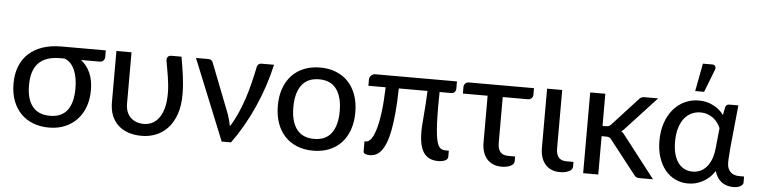

<svg xmlns="http://www.w3.org/2000/svg" viewBox="-46 -971 4745 1202"><g transform="rotate(5 2326.5 -370.0)"><path d="M448.5 -432Q485.5 -404 506.2 -358.2Q527 -312.5 527 -248.5Q527 -192.5 510.2 -145.5Q493.5 -98.5 462 -64.8Q430.5 -31 385.8 -12Q341 7 285 7Q230 7 185 -10.5Q140 -28 108 -60.8Q76 -93.5 58.2 -141Q40.5 -188.5 40.5 -248.5Q40.5 -308.5 59 -356Q77.5 -403.5 113.2 -436.8Q149 -470 201 -487.8Q253 -505.5 320.5 -505.5H598V-460.5Q598 -451.5 589.5 -441.8Q581 -432 566.5 -432ZM429.5 -252.5Q429.5 -284.5 424.5 -313.8Q419.5 -343 409 -367Q398.5 -391 382.5 -407.8Q366.5 -424.5 345 -432H320Q271.5 -432 237 -420Q202.5 -408 180.5 -384.2Q158.5 -360.5 148.2 -326Q138 -291.5 138 -246.5Q138 -158 175.5 -112.5Q213 -67 284.5 -67Q358 -67 393.8 -114.2Q429.5 -161.5 429.5 -252.5Z M759.5 -507.5V-184Q759.5 -156.5 767.8 -135Q776 -113.5 791.2 -98.5Q806.5 -83.5 827.8 -75.5Q849 -67.5 875 -67.5Q899 -67.5 922.8 -77.5Q946.5 -87.5 965.8 -111.2Q985 -135 996.8 -174Q1008.5 -213 1008.5 -271.5Q1008.5 -297 1006 -322.5Q1003.5 -348 999.5 -373.5Q995.5 -399 990.8 -424.5Q986 -450 982 -475.5Q981 -484.5 983.2 -490.5Q985.5 -496.5 989.2 -500.2Q993 -504 998.2 -505.8Q1003.5 -507.5 1008.5 -507.5H1073.5Q1079 -476 1083.8 -447.2Q1088.5 -418.5 1092.2 -390Q1096 -361.5 1098.2 -332.5Q1100.5 -303.5 1100.5 -271.5Q1100.5 -198.5 1081.2 -145.5Q1062 -92.5 1029.8 -58.5Q997.5 -24.5 955.8 -8.2Q914 8 869 8Q820.5 8 782.5 -5.2Q744.5 -18.5 718.2 -43.5Q692 -68.5 678.2 -104Q664.5 -139.5 664.5 -184V-507.5Z M1655 -507.5Q1639.5 -438 1616.8 -370Q1594 -302 1565.2 -237.5Q1536.5 -173 1502.2 -113.2Q1468 -53.5 1429 0H1370.5L1164.5 -507.5H1242Q1253.5 -507.5 1261 -502Q1268.5 -496.5 1271 -488.5L1394.5 -172Q1400.5 -153.5 1405 -135.8Q1409.5 -118 1413.5 -100.5Q1439 -140 1459.2 -185.5Q1479.5 -231 1495.8 -279.8Q1512 -328.5 1524.5 -379Q1537 -429.5 1547 -478.5Q1549.5 -494.5 1557.5 -501Q1565.5 -507.5 1575.5 -507.5Z M1945 -515.5Q2001 -515.5 2046 -497.2Q2091 -479 2122.5 -445Q2154 -411 2171 -362.8Q2188 -314.5 2188 -254.5Q2188 -194.5 2171 -146Q2154 -97.5 2122.5 -63.5Q2091 -29.5 2046 -11.2Q2001 7 1945 7Q1889 7 1843.8 -11.2Q1798.5 -29.5 1766.8 -63.5Q1735 -97.5 1718 -146Q1701 -194.5 1701 -254.5Q1701 -314.5 1718 -362.8Q1735 -411 1766.8 -445Q1798.5 -479 1843.8 -497.2Q1889 -515.5 1945 -515.5ZM1945 -67Q2018 -67 2054 -116Q2090 -165 2090 -254Q2090 -342.5 2054 -392Q2018 -441.5 1945 -441.5Q1871 -441.5 1834.8 -392Q1798.5 -342.5 1798.5 -254Q1798.5 -165 1834.8 -116Q1871 -67 1945 -67Z M2805 -503.5V-458Q2805 -445.5 2797.2 -436.8Q2789.5 -428 2775 -428H2702.5Q2702 -403.5 2701.8 -381.8Q2701.5 -360 2701.5 -338.5Q2701.5 -277.5 2703.5 -233.8Q2705.5 -190 2709.2 -159.8Q2713 -129.5 2718.8 -111.2Q2724.5 -93 2732.5 -83.2Q2740.5 -73.5 2750.5 -70.2Q2760.5 -67 2772.5 -67H2792V-29Q2792 -13 2774.5 -4.8Q2757 3.5 2730.5 3.5Q2670 3.5 2640.2 -38.2Q2610.5 -80 2610.5 -172Q2610.5 -194.5 2612.5 -220.2Q2614.5 -246 2617 -277Q2619.5 -308 2622.2 -345.5Q2625 -383 2626.5 -428H2446Q2444.5 -342 2438.5 -276.2Q2432.5 -210.5 2423.2 -162.5Q2414 -114.5 2401 -82.5Q2388 -50.5 2372.5 -31.2Q2357 -12 2338.8 -4Q2320.5 4 2300.5 4Q2294 4 2287 3Q2280 2 2274.2 -0.2Q2268.5 -2.5 2264.8 -6Q2261 -9.5 2261 -14.5V-79.5H2271Q2286 -79.5 2301.2 -98.2Q2316.5 -117 2329.5 -158.5Q2342.5 -200 2351.5 -266.2Q2360.5 -332.5 2363.5 -428H2255V-468.5Q2255 -474 2257.5 -480.2Q2260 -486.5 2264.8 -491.8Q2269.5 -497 2276.2 -500.2Q2283 -503.5 2291.5 -503.5Z M2848.5 -472.5Q2848.5 -484.5 2856.8 -494Q2865 -503.5 2881 -503.5H3289V-465.5Q3289 -449 3280.2 -440Q3271.5 -431 3255.5 -431H3099V-143Q3099 -105.5 3115 -86.2Q3131 -67 3166.5 -67H3208.5V-37.5Q3208.5 -27.5 3202.2 -19.8Q3196 -12 3185 -6.8Q3174 -1.5 3159.8 1.2Q3145.5 4 3130 4Q3099 4 3075.5 -6.2Q3052 -16.5 3036 -35.2Q3020 -54 3012 -80Q3004 -106 3004 -137.5V-431H2848.5Z M3371 -507.5H3466V-140.5Q3466 -103.5 3481.8 -84.2Q3497.5 -65 3533.5 -65H3575.5V-35.5Q3575.5 -25.5 3569.2 -17.8Q3563 -10 3552 -4.8Q3541 0.5 3526.8 3.2Q3512.5 6 3496.5 6Q3465.5 6 3442.2 -4.2Q3419 -14.5 3403 -33.2Q3387 -52 3379 -78Q3371 -104 3371 -135.5Z M3642 0ZM3737 -507.5V-305.5H3760Q3770 -305.5 3777 -308.5Q3784 -311.5 3791.5 -320L3946.5 -489Q3953.5 -498 3961.8 -502.8Q3970 -507.5 3983 -507.5H4069L3887 -310.5Q3873 -292.5 3856.5 -282.5Q3866 -276.5 3873.2 -268Q3880.5 -259.5 3887.5 -249.5L4081 0H3996Q3984.5 0 3975.8 -4Q3967 -8 3960.5 -18.5L3800 -223.5Q3792.5 -234.5 3785.2 -237.8Q3778 -241 3763 -241H3737V0H3642V-507.5Z M4100 0ZM4584.5 4.5Q4565 4.5 4546.8 -0.8Q4528.5 -6 4513.2 -17Q4498 -28 4486.2 -45.2Q4474.5 -62.5 4468 -86Q4452 -61 4432.2 -43.5Q4412.5 -26 4390.8 -14.8Q4369 -3.5 4346.2 1.8Q4323.5 7 4301 7Q4258.5 7 4221.8 -10.2Q4185 -27.5 4158 -60Q4131 -92.5 4115.5 -139Q4100 -185.5 4100 -244.5Q4100 -307 4117.2 -357.2Q4134.5 -407.5 4165 -443Q4195.5 -478.5 4236.5 -497.5Q4277.5 -516.5 4325 -516.5Q4351.5 -516.5 4374.8 -510.5Q4398 -504.5 4417.8 -494.2Q4437.5 -484 4453.8 -469.8Q4470 -455.5 4482 -439L4491.5 -488.5Q4496.5 -507.5 4516.5 -507.5H4573L4546 -238Q4545 -213.5 4542.8 -190Q4540.5 -166.5 4540.5 -146Q4540.5 -125 4546.5 -110Q4552.5 -95 4562.8 -85.5Q4573 -76 4587 -71.5Q4601 -67 4617 -67H4647.5V-28.5Q4647.5 -16 4631 -5.8Q4614.5 4.5 4584.5 4.5ZM4323.5 -69.5Q4348 -69.5 4370 -79Q4392 -88.5 4409.5 -108Q4427 -127.5 4439 -157.5Q4451 -187.5 4455 -229L4468 -355.5Q4461 -372.5 4449.2 -388.5Q4437.5 -404.5 4421.5 -416.5Q4405.5 -428.5 4385.5 -435.8Q4365.5 -443 4341.5 -443Q4313 -443 4287 -431.5Q4261 -420 4241.2 -396Q4221.5 -372 4209.8 -335Q4198 -298 4198 -247.5Q4198 -200 4208 -166.5Q4218 -133 4235.2 -111.2Q4252.5 -89.5 4275.2 -79.5Q4298 -69.5 4323.5 -69.5ZM4296 -573.5 4329 -748.5H4388Q4402 -748.5 4407.2 -739.2Q4412.5 -730 4407 -715L4352 -573.5Z"/></g></svg>

Font: Lato Medium
Style: Regular
Weight: 500
Designer: Lukasz Dziedzic
Foundry: tyPoland Lukasz Dziedzic
Version: Version 2.006; 2014-01-15